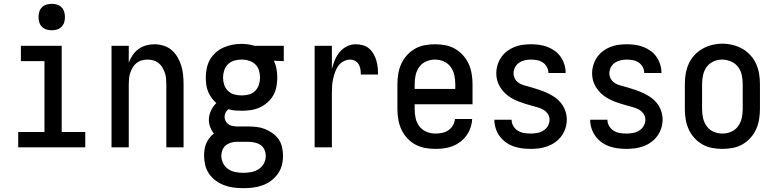

<svg xmlns="http://www.w3.org/2000/svg" viewBox="-20 -769 4040 1002"><path d="M75 0V-80H212V-450H89V-530H302V-80H425V0ZM250 -611Q236 -611 222.5 -615Q209 -619 199 -629Q189 -639 185 -652.5Q181 -666 181 -680Q181 -694 185 -707.5Q189 -721 199 -731Q209 -741 222.5 -745Q236 -749 250 -749Q264 -749 277.5 -745Q291 -741 301 -731Q311 -721 315 -707.5Q319 -694 319 -680Q319 -666 315 -652.5Q311 -639 301 -629Q291 -619 277.5 -615Q264 -611 250 -611Z M562 0V-530H652V-442Q660 -463 672.5 -481.5Q685 -500 703 -513Q721 -526 742.5 -532Q764 -538 786 -538Q810 -538 834 -530.5Q858 -523 876 -507.5Q894 -492 906.5 -470.5Q919 -449 926 -426Q933 -403 935.5 -378.5Q938 -354 938 -330V0H848V-330Q848 -345 846.5 -360.5Q845 -376 840 -390Q835 -404 827 -417.5Q819 -431 807 -440.5Q795 -450 780 -454Q765 -458 750 -458Q735 -458 720 -454Q705 -450 693 -440.5Q681 -431 673 -417.5Q665 -404 660 -390Q655 -376 653.5 -360.5Q652 -345 652 -330V0Z M1250 213Q1225 213 1200 210Q1175 207 1151 198Q1127 189 1106.5 174Q1086 159 1071.5 138.5Q1057 118 1051 93Q1045 68 1045 43Q1045 27 1047.5 10.5Q1050 -6 1056.5 -21Q1063 -36 1073 -49Q1083 -62 1096 -72Q1084 -87 1077 -105.5Q1070 -124 1070 -143Q1070 -167 1080.5 -190.5Q1091 -214 1109 -231Q1095 -243 1084 -258.5Q1073 -274 1066 -291Q1059 -308 1056.5 -327Q1054 -346 1054 -364Q1054 -389 1059 -413Q1064 -437 1076 -458Q1088 -479 1106 -495Q1124 -511 1146.5 -521Q1169 -531 1192.5 -535.5Q1216 -540 1241 -540Q1256 -540 1271.5 -538Q1287 -536 1301 -532L1309 -530H1461V-450L1409 -452Q1419 -432 1423 -409.5Q1427 -387 1427 -364Q1427 -340 1422.5 -316Q1418 -292 1406 -271Q1394 -250 1375.5 -234Q1357 -218 1335 -208Q1313 -198 1289 -194.5Q1265 -191 1241 -191Q1223 -191 1206 -192.5Q1189 -194 1172 -199Q1163 -192 1157.5 -181.5Q1152 -171 1152 -159Q1152 -148 1157 -138Q1162 -128 1170.5 -121.5Q1179 -115 1190 -112.5Q1201 -110 1212 -109Q1212 -109 1213 -109Q1214 -109 1215 -109Q1218 -109 1220.5 -109Q1223 -109 1226 -109H1274Q1297 -109 1319.5 -106.5Q1342 -104 1363 -95.5Q1384 -87 1403 -73.5Q1422 -60 1434.5 -41.5Q1447 -23 1452 -0.5Q1457 22 1457 45Q1457 70 1450.5 94.5Q1444 119 1429 139.5Q1414 160 1393.5 175Q1373 190 1349 198.5Q1325 207 1300 210Q1275 213 1250 213ZM1241 -271Q1260 -271 1279 -276Q1298 -281 1311.5 -294.5Q1325 -308 1331 -326.5Q1337 -345 1337 -364Q1337 -382 1332 -400Q1327 -418 1314.5 -431Q1302 -444 1285 -450.5Q1268 -457 1250 -458H1241Q1240 -458 1240 -458Q1240 -458 1239 -458Q1220 -458 1201.5 -452.5Q1183 -447 1169.5 -433.5Q1156 -420 1150 -401.5Q1144 -383 1144 -364Q1144 -345 1150 -326.5Q1156 -308 1170 -294.5Q1184 -281 1203 -276Q1222 -271 1241 -271ZM1250 133Q1271 133 1291.5 129Q1312 125 1329.5 114Q1347 103 1357 84.5Q1367 66 1367 45Q1367 28 1360 12Q1353 -4 1339 -13Q1325 -22 1308 -25.5Q1291 -29 1274 -29H1226Q1223 -29 1220.5 -29Q1218 -29 1215 -29Q1200 -29 1185 -24.5Q1170 -20 1158.5 -10.5Q1147 -1 1141 13.5Q1135 28 1135 43Q1135 64 1144.5 83Q1154 102 1171 113.5Q1188 125 1208.5 129Q1229 133 1250 133Z M1622 0V-530H1712V-409Q1718 -433 1727.5 -455.5Q1737 -478 1752.5 -497Q1768 -516 1790 -527Q1812 -538 1837 -538Q1855 -538 1873.5 -533Q1892 -528 1906 -516Q1920 -504 1929.5 -487.5Q1939 -471 1944 -453.5Q1949 -436 1951 -417.5Q1953 -399 1953 -380H1863Q1863 -394 1861 -407.5Q1859 -421 1852 -433Q1845 -445 1833 -451.5Q1821 -458 1807 -458Q1789 -458 1772 -448.5Q1755 -439 1744.5 -424Q1734 -409 1728 -391Q1722 -373 1718 -355Q1714 -337 1713 -318.5Q1712 -300 1712 -281V0Z M2252 8Q2224 8 2197.5 3Q2171 -2 2147 -15Q2123 -28 2104.5 -48.5Q2086 -69 2074.5 -94Q2063 -119 2058.5 -146Q2054 -173 2054 -200V-330Q2054 -357 2058.5 -384Q2063 -411 2074 -435.5Q2085 -460 2103.5 -480.5Q2122 -501 2145.5 -514.5Q2169 -528 2196 -533Q2223 -538 2250 -538Q2277 -538 2304 -533Q2331 -528 2354.5 -514.5Q2378 -501 2396.5 -480.5Q2415 -460 2426 -435.5Q2437 -411 2441.5 -384Q2446 -357 2446 -330V-225H2144V-200Q2144 -176 2149 -152.5Q2154 -129 2168.5 -110Q2183 -91 2205.5 -81.5Q2228 -72 2252 -72Q2269 -72 2287 -75.5Q2305 -79 2319.5 -89Q2334 -99 2343.5 -114.5Q2353 -130 2354 -148H2444Q2443 -125 2435.5 -103Q2428 -81 2414.5 -62Q2401 -43 2382.5 -29Q2364 -15 2342.5 -6.5Q2321 2 2298 5Q2275 8 2252 8ZM2144 -305H2356V-330Q2356 -354 2351 -377Q2346 -400 2332 -419.5Q2318 -439 2296 -448.5Q2274 -458 2250 -458Q2226 -458 2204 -448.5Q2182 -439 2168 -419.5Q2154 -400 2149 -377Q2144 -354 2144 -330Z M2749 8Q2726 8 2703.5 5Q2681 2 2659.5 -5.5Q2638 -13 2619.5 -26.5Q2601 -40 2587.5 -58.5Q2574 -77 2567 -99Q2560 -121 2560 -143Q2560 -143 2560 -143Q2560 -143 2560 -144H2650Q2650 -126 2659 -111Q2668 -96 2682.5 -87Q2697 -78 2714 -75Q2731 -72 2749 -72Q2766 -72 2783 -75Q2800 -78 2815 -87Q2830 -96 2839 -111.5Q2848 -127 2848 -144Q2848 -161 2838.5 -175Q2829 -189 2814.5 -197Q2800 -205 2783.5 -209.5Q2767 -214 2751 -218.5Q2735 -223 2719 -228Q2703 -233 2687.5 -239Q2672 -245 2657 -253Q2642 -261 2629 -271Q2616 -281 2605 -294Q2594 -307 2586 -321.5Q2578 -336 2574 -352.5Q2570 -369 2570 -385Q2570 -408 2576.5 -429.5Q2583 -451 2595.5 -469.5Q2608 -488 2625.5 -501.5Q2643 -515 2664 -523.5Q2685 -532 2707 -535Q2729 -538 2751 -538Q2773 -538 2795 -535Q2817 -532 2837.5 -524Q2858 -516 2876 -503Q2894 -490 2906.5 -471.5Q2919 -453 2925.5 -432Q2932 -411 2932 -389Q2932 -389 2932 -388.5Q2932 -388 2932 -388H2842Q2842 -405 2834 -419.5Q2826 -434 2812.5 -443Q2799 -452 2783.5 -455Q2768 -458 2751 -458Q2735 -458 2719 -454.5Q2703 -451 2689.5 -442Q2676 -433 2668 -418Q2660 -403 2660 -386Q2660 -373 2666 -360.5Q2672 -348 2683 -339.5Q2694 -331 2706.5 -326.5Q2719 -322 2733 -319Q2756 -312 2779.5 -305Q2803 -298 2825.5 -288.5Q2848 -279 2868.5 -266Q2889 -253 2905 -234.5Q2921 -216 2929.5 -192.5Q2938 -169 2938 -145Q2938 -122 2931 -100Q2924 -78 2910.5 -59.5Q2897 -41 2878.5 -27.5Q2860 -14 2838.5 -6Q2817 2 2794 5Q2771 8 2749 8Z M3249 8Q3226 8 3203.5 5Q3181 2 3159.5 -5.5Q3138 -13 3119.5 -26.5Q3101 -40 3087.5 -58.5Q3074 -77 3067 -99Q3060 -121 3060 -143Q3060 -143 3060 -143Q3060 -143 3060 -144H3150Q3150 -126 3159 -111Q3168 -96 3182.5 -87Q3197 -78 3214 -75Q3231 -72 3249 -72Q3266 -72 3283 -75Q3300 -78 3315 -87Q3330 -96 3339 -111.5Q3348 -127 3348 -144Q3348 -161 3338.5 -175Q3329 -189 3314.5 -197Q3300 -205 3283.5 -209.5Q3267 -214 3251 -218.5Q3235 -223 3219 -228Q3203 -233 3187.5 -239Q3172 -245 3157 -253Q3142 -261 3129 -271Q3116 -281 3105 -294Q3094 -307 3086 -321.5Q3078 -336 3074 -352.5Q3070 -369 3070 -385Q3070 -408 3076.5 -429.5Q3083 -451 3095.5 -469.5Q3108 -488 3125.5 -501.5Q3143 -515 3164 -523.5Q3185 -532 3207 -535Q3229 -538 3251 -538Q3273 -538 3295 -535Q3317 -532 3337.5 -524Q3358 -516 3376 -503Q3394 -490 3406.5 -471.5Q3419 -453 3425.5 -432Q3432 -411 3432 -389Q3432 -389 3432 -388.5Q3432 -388 3432 -388H3342Q3342 -405 3334 -419.5Q3326 -434 3312.5 -443Q3299 -452 3283.5 -455Q3268 -458 3251 -458Q3235 -458 3219 -454.5Q3203 -451 3189.5 -442Q3176 -433 3168 -418Q3160 -403 3160 -386Q3160 -373 3166 -360.5Q3172 -348 3183 -339.5Q3194 -331 3206.5 -326.5Q3219 -322 3233 -319Q3256 -312 3279.5 -305Q3303 -298 3325.5 -288.5Q3348 -279 3368.5 -266Q3389 -253 3405 -234.5Q3421 -216 3429.5 -192.5Q3438 -169 3438 -145Q3438 -122 3431 -100Q3424 -78 3410.5 -59.5Q3397 -41 3378.5 -27.5Q3360 -14 3338.5 -6Q3317 2 3294 5Q3271 8 3249 8Z M3750 8Q3723 8 3696 3Q3669 -2 3645.5 -15.5Q3622 -29 3603.5 -49.5Q3585 -70 3574 -94.5Q3563 -119 3558.5 -146Q3554 -173 3554 -200V-330Q3554 -357 3558.5 -384Q3563 -411 3574 -435.5Q3585 -460 3603.5 -480.5Q3622 -501 3646 -514.5Q3670 -528 3696.5 -534.5Q3723 -541 3750 -541Q3777 -541 3803.5 -534.5Q3830 -528 3854 -514.5Q3878 -501 3896.5 -480.5Q3915 -460 3926 -435.5Q3937 -411 3941.5 -384Q3946 -357 3946 -330V-200Q3946 -173 3941.5 -146Q3937 -119 3926 -94.5Q3915 -70 3896.5 -49.5Q3878 -29 3854.5 -15.5Q3831 -2 3804 3Q3777 8 3750 8ZM3750 -72Q3774 -72 3796 -81.5Q3818 -91 3832 -110.5Q3846 -130 3851 -153Q3856 -176 3856 -200V-330Q3856 -354 3851 -377.5Q3846 -401 3831.5 -420Q3817 -439 3794.5 -448.5Q3772 -458 3748 -458Q3725 -458 3703 -448Q3681 -438 3667.5 -419Q3654 -400 3649 -376.5Q3644 -353 3644 -330V-200Q3644 -176 3649 -153Q3654 -130 3668 -110.5Q3682 -91 3704 -81.5Q3726 -72 3750 -72Z"/></svg>

Font: iosevka_custom_sans_ss08 Md
Style: Regular
Weight: 500
Designer: Belleve Invis
Foundry: Belleve Invis
Version: Version 10.3.0; ttfautohint (v1.8.3)